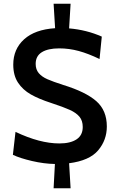

<svg xmlns="http://www.w3.org/2000/svg" viewBox="-20 -864 621 1028"><path d="M350 10 358 144H267L274 14Q215 13 151 -2Q87 -17 49 -35L63 -158Q193 -96 298 -96Q357 -96 390 -118Q423 -140 423 -184Q423 -218 405.5 -239Q388 -260 354 -275.5Q320 -291 253 -313Q188 -334 145 -358.5Q102 -383 76.5 -421.5Q51 -460 51 -518Q51 -601 109 -653.5Q167 -706 275 -713L267 -844H358L350 -712Q444 -704 525 -668L513 -548Q453 -577 401.5 -591Q350 -605 297 -605Q237 -605 204 -584.5Q171 -564 171 -522Q171 -492 187.5 -472.5Q204 -453 233.5 -440Q263 -427 319 -409Q439 -372 495.5 -322.5Q552 -273 552 -187Q552 -114 505.5 -59Q459 -4 350 10Z"/></svg>

Font: Cabin SemiBold
Style: Regular
Weight: 600
Designer: Pablo Impallari
Foundry: Pablo Impallari. http://www.impallari.com Igino Marini. http://www.ikern.com
Version: Version 2.200